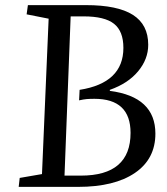

<svg xmlns="http://www.w3.org/2000/svg" viewBox="-20 -730 654 750"><path d="M559 -555Q559 -499 519.5 -451.5Q480 -404 409 -379V-375Q587 -352 587 -208Q587 -109 507 -54.5Q427 0 285 0H53L57 -35L144 -50L170 -657L84 -674L89 -710H316Q439 -710 499 -672Q559 -634 559 -555ZM291 -379Q462 -406 462 -543Q462 -608 425.5 -637Q389 -666 307 -666H256L232 -44H296Q490 -44 490 -211Q490 -344 349 -344Q331 -344 319 -343Q307 -342 289 -338Z"/></svg>

Font: Literata 36pt
Style: Italic
Weight: 400
Italic angle: -2°
Designer: Latin by Veronika Burian and Jose Scaglione. Greek by Irene Vlachou. Cyrillic by Vera Evstafieva
Foundry: TypeTogether
Version: Version 3.002